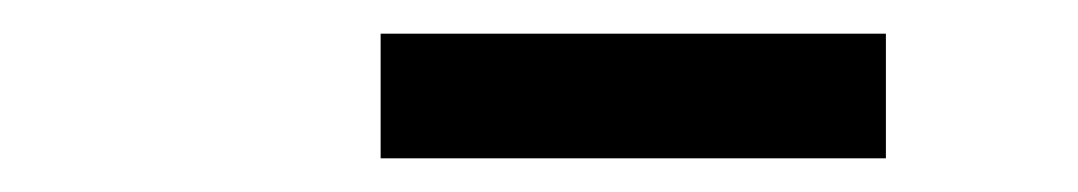

<svg xmlns="http://www.w3.org/2000/svg" viewBox="-20 -737 640 114"><path d="M206 -643V-717H506V-643Z"/></svg>

Font: Iosevka Curly Slab ExObl
Style: Regular
Weight: 400
Width: 7
Italic angle: -9°
Monospace: yes
Designer: Belleve Invis
Foundry: Belleve Invis
Version: Version 11.1.0; ttfautohint (v1.8.3)